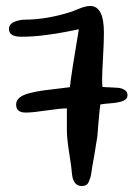

<svg xmlns="http://www.w3.org/2000/svg" viewBox="-20 -667 457 643"><path d="M328 -558Q328 -525 325 -474Q322 -423 322 -401Q322 -384 323 -376Q330 -375 347 -374.5Q364 -374 375.5 -373Q387 -372 397 -366Q407 -360 407 -348Q407 -335 392 -329Q377 -323 350 -321Q323 -319 316 -317Q313 -296 310 -259Q307 -222 306 -210Q303 -189 296 -148.5Q289 -108 288 -103Q288 -102 286 -89Q284 -76 282.5 -72Q281 -68 277.5 -59Q274 -50 268 -47Q262 -44 254 -44Q225 -44 221 -85Q220 -103 212 -153Q204 -203 204 -231V-304Q182 -304 135.5 -297Q89 -290 66 -290Q34 -290 34 -317Q34 -331 46 -340.5Q58 -350 80.5 -355.5Q103 -361 124 -364Q145 -367 173 -370Q201 -373 214 -375Q219 -421 244 -569Q235 -567 209.5 -562Q184 -557 171 -555Q158 -553 136 -550Q114 -547 93.5 -545.5Q73 -544 51 -544Q10 -544 10 -570Q10 -596 58 -601Q137 -601 220 -628Q226 -630 239 -635.5Q252 -641 262.5 -644Q273 -647 282 -647Q328 -647 328 -558Z"/></svg>

Font: Because We Mentor
Style: Regular
Weight: 400
Designer: Liz Wetzel, Aaron Williamson, Russ McMullin
Foundry: Red Hat
Version: Version 1.000